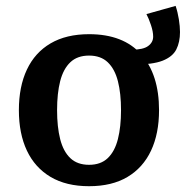

<svg xmlns="http://www.w3.org/2000/svg" viewBox="-20 -623 635 656"><path d="M284.3 13.2Q206.4 13.2 152.8 -18.5Q99.3 -50.3 71.9 -108.4Q44.5 -166.5 44.5 -246.6Q44.5 -327.1 71.9 -385.2Q99.3 -443.4 152.8 -474.8Q206.4 -506.2 284.3 -506.2Q401.5 -506.2 462.4 -437.3Q523.4 -368.4 523.4 -246.6Q523.4 -166.5 496 -108.2Q468.5 -49.9 415.5 -18.4Q362.5 13.2 284.3 13.2ZM284.3 -59.9Q324.3 -59.9 348.3 -82.9Q372.3 -105.9 382.9 -148Q393.5 -190 393.5 -246.6Q393.5 -303.6 382.9 -345.4Q372.3 -387.1 348.3 -410.1Q324.3 -433.1 284.3 -433.1Q244.3 -433.1 220.3 -410.3Q196.3 -387.5 185.6 -345.7Q175 -304 175 -246.6Q175 -189.6 185.6 -147.6Q196.3 -105.5 220.3 -82.7Q244.3 -59.9 284.3 -59.9ZM395 -402.2V-453.2H430.1Q469.4 -453.2 486.3 -465.9Q503.3 -478.5 503.3 -497.9Q503.3 -514.9 495.8 -537.4Q488.3 -559.9 480.3 -574.9L580 -602.9Q587.2 -581.5 591.1 -557Q595 -532.5 595 -513.5Q595 -479.1 582.4 -454.1Q569.7 -429.1 535.5 -415.6Q501.2 -402.2 435.1 -402.2Z"/></svg>

Font: Andada Pro
Style: Regular
Weight: 400
Designer: Carolina Giovagnoli
Foundry: Huerta Tipografica
Version: Version 3.003